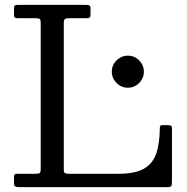

<svg xmlns="http://www.w3.org/2000/svg" viewBox="-20 -770 768 790"><path d="M126.5 -695Q139.5 -695 143.5 -691.8Q147.5 -688.5 147.5 -676V-75Q147.5 -61 143 -58Q138.5 -55 124 -55H50Q41.5 -55 39.5 -51.5Q37.5 -48 37.5 -39V-18Q37.5 -5.5 42.5 -2.8Q47.5 0 59 0H668Q682 0 684.8 -4.5Q687.5 -9 687.5 -23V-241Q687.5 -251 683.2 -253Q679 -255 669 -255H648Q641 -255 639.2 -251.5Q637.5 -248 637.5 -241Q637 -178 622.2 -136.8Q607.5 -95.5 571 -75.2Q534.5 -55 467.5 -55H263.5Q252.5 -55 247.5 -57.5Q242.5 -60 242.5 -71V-675.5Q242.5 -688 247.2 -691.5Q252 -695 263 -695H335Q345 -695 348.8 -698Q352.5 -701 352.5 -712V-733Q352.5 -745 348.2 -747.5Q344 -750 332 -750H54Q44.5 -750 41 -747.5Q37.5 -745 37.5 -735.5V-712Q37.5 -701.5 40.5 -698.2Q43.5 -695 53 -695ZM440 -475Q440 -457 449 -442Q458 -427 473 -418Q488 -409 506 -409Q524.5 -409 539.2 -418Q554 -427 563 -442Q572 -457 572 -475Q572 -493.5 563 -508.2Q554 -523 539.2 -532Q524.5 -541 506 -541Q488 -541 473 -532Q458 -523 449 -508.2Q440 -493.5 440 -475Z"/></svg>

Font: Besley
Style: Regular
Weight: 400
Designer: Owen Earl
Foundry: indestructible type*
Version: Version 4.000